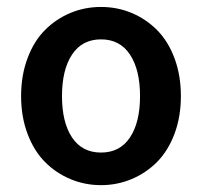

<svg xmlns="http://www.w3.org/2000/svg" viewBox="-20 -523 584 555"><path d="M41 -245.1Q41 -305.2 59.6 -354.7Q78.1 -404.3 110.1 -436.3Q142.1 -468.3 183.6 -485.6Q225.1 -502.9 272 -502.9Q318.8 -502.9 360.4 -485.6Q401.9 -468.3 433.8 -436.3Q465.8 -404.3 484.4 -354.7Q502.9 -305.2 502.9 -245.1Q502.9 -185.5 484.4 -136.2Q465.8 -86.9 434.1 -54.9Q402.3 -22.9 360.6 -5.4Q318.8 12.2 272 12.2Q225.1 12.2 183.3 -5.4Q141.6 -22.9 109.9 -54.9Q78.1 -86.9 59.6 -136.2Q41 -185.5 41 -245.1ZM384.8 -245.1Q384.8 -321.3 355.7 -365.2Q326.7 -409.2 272 -409.2Q217.3 -409.2 188.2 -365.2Q159.2 -321.3 159.2 -245.1Q159.2 -169.4 188.2 -125.7Q217.3 -82 272 -82Q326.7 -82 355.7 -125.7Q384.8 -169.4 384.8 -245.1Z"/></svg>

Font: Toshiba Sans Medium
Style: Regular
Weight: 500
Designer: Paul D. Hunt
Foundry: Toshiba Corporation
Version: Version 2.020;PS 2.0;hotconv 1.0.86;makeotf.lib2.5.63406